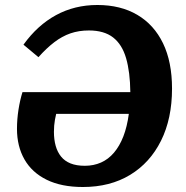

<svg xmlns="http://www.w3.org/2000/svg" viewBox="-20 -735 746 769"><path d="M312 14Q226 14 167 -15Q108 -44 78 -96.5Q48 -149 48 -219Q48 -257 54 -295.5Q60 -334 70 -366H502Q501 -447 485 -502Q469 -557 433 -585Q397 -613 336 -613Q296 -613 262.5 -601.5Q229 -590 197.5 -566Q166 -542 134 -506L74 -556Q130 -634 204.5 -674.5Q279 -715 370 -715Q463 -715 530 -675.5Q597 -636 633 -561.5Q669 -487 669 -380Q669 -260 625 -171.5Q581 -83 501 -34.5Q421 14 312 14ZM320 -71Q355 -71 384.5 -84Q414 -97 436.5 -123.5Q459 -150 474 -188.5Q489 -227 496 -279H205Q202 -267 200 -255Q198 -243 197 -232Q196 -221 196 -207Q196 -176 203 -151Q210 -126 224.5 -108Q239 -90 262.5 -80.5Q286 -71 320 -71Z"/></svg>

Font: Literata
Style: Bold Italic
Weight: 700
Italic angle: -2°
Designer: Latin by Veronika Burian and Jose Scaglione. Greek by Irene Vlachou. Cyrillic by Vera Evstafieva
Foundry: TypeTogether
Version: Version 3.103;gftools[0.9.29]